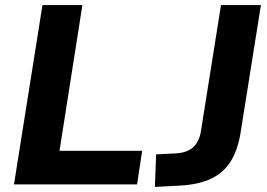

<svg xmlns="http://www.w3.org/2000/svg" viewBox="-20 -725 1048 755"><path d="M35 0 147 -705H304L214 -132H539L519 0ZM589 10 594 -118 675 -122Q703 -124 723 -134.5Q743 -145 755 -165Q767 -185 771 -215L849 -705H1006L926 -203Q916 -139 889 -93.5Q862 -48 812.5 -23.5Q763 1 685 5Z"/></svg>

Font: Nunito Sans 11pt ExtraBold
Style: Italic
Weight: 800
Italic angle: -9°
Version: Version 3.101;gftools[0.9.27]